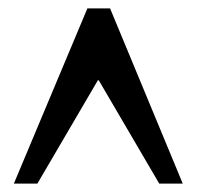

<svg xmlns="http://www.w3.org/2000/svg" viewBox="-20 -771 468 457"><path d="M13 -334 188 -751H242L415 -334H359L215 -580H213L69 -334Z"/></svg>

Font: Teutonic
Style: Regular
Weight: 400
Designer: Peter Wiegel
Foundry: Peter Wiegel
Version: 1.000